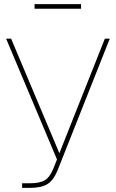

<svg xmlns="http://www.w3.org/2000/svg" viewBox="-20 -916 565 936"><path d="M87.9 0V-22.5H124Q174.8 -22.5 199.2 -37.6Q223.6 -52.7 240.7 -95.7L257.8 -138.7L9.8 -727.5H34.2L186 -367.2Q207 -317.4 227.8 -268.1Q248.5 -218.8 269.5 -168.9Q289.1 -218.8 308.8 -268.3Q328.6 -317.9 348.1 -367.2L491.2 -727.5H515.1L261.2 -86.9Q241.7 -38.1 211.9 -19Q182.1 0 124 0ZM375 -896V-873.5H148.4V-896Z"/></svg>

Font: Inter Display Thin
Style: Regular
Weight: 100
Designer: Rasmus Andersson
Foundry: rsms
Version: Version 4.000;git-a52131595